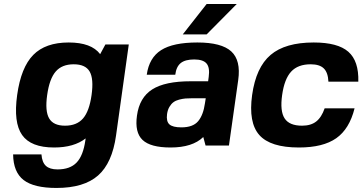

<svg xmlns="http://www.w3.org/2000/svg" viewBox="-20 -720 1793 950"><path d="M247.6 9.8Q132.8 9.8 89.4 -52Q45.9 -113.8 64.9 -250Q84 -386.7 144.5 -448.2Q205.1 -509.8 319.8 -509.8Q432.1 -509.8 475.6 -452.1L501.5 -500H617.2L554.2 -49.8Q535.2 86.9 465.1 148.4Q395 210 259.3 210Q147.5 210 96.7 170.7Q45.9 131.3 44.9 43.9H185.1Q188 83 207 100.6Q226.1 118.2 264.6 118.2Q326.7 118.2 359.1 84.2Q391.6 50.3 402.3 -24.9L403.8 -35.2Q346.2 9.8 247.6 9.8ZM301.8 -98.1Q359.9 -98.1 390.9 -134Q421.9 -169.9 433.1 -250Q444.3 -330.1 423.6 -366Q402.8 -401.9 344.7 -401.9Q286.6 -401.9 255.6 -366Q224.6 -330.1 213.4 -250Q202.1 -170.4 223.1 -134.3Q244.1 -98.1 301.8 -98.1Z M985.8 -42Q932.6 9.8 823.7 9.8Q724.6 9.8 685.3 -27.6Q646 -64.9 657.7 -147.9Q669.9 -237.3 733.2 -277.6Q796.4 -317.9 923.8 -317.9H1009.8L1012.7 -339.8Q1019 -385.3 1002.2 -405.5Q985.4 -425.8 940.9 -425.8Q896.5 -425.8 874.3 -408Q852.1 -390.1 847.2 -350.1H706.1Q717.8 -434.1 777.1 -471.9Q836.4 -509.8 956.5 -509.8Q1076.2 -509.8 1124.3 -465.6Q1172.4 -421.4 1158.7 -324.2L1112.8 0H997.1ZM998 -233.9H932.6Q912.1 -233.9 897.7 -232.7Q883.3 -231.4 866.5 -227.1Q849.6 -222.7 838.4 -214.4Q827.1 -206.1 818.4 -191.4Q809.6 -176.8 806.6 -155.8Q801.8 -119.6 818.1 -104.7Q834.5 -89.8 877.4 -89.8Q934.6 -89.8 960.2 -120.1Q985.8 -150.4 994.1 -209ZM1002.4 -700.2H1151.4L1002.4 -549.8H884.3Z M1586.4 -184.1H1734.4Q1709 -82 1643.8 -36.1Q1578.6 9.8 1459 9.8Q1317.9 9.8 1263.2 -51.8Q1208.5 -113.3 1227.5 -250Q1246.6 -386.7 1318.8 -448.2Q1391.1 -509.8 1532.2 -509.8Q1651.4 -509.8 1703.6 -463.9Q1755.9 -418 1752.9 -315.9H1605Q1603 -360.8 1582.3 -381.3Q1561.5 -401.9 1517.1 -401.9Q1454.1 -401.9 1420.7 -365.7Q1387.2 -329.6 1376 -250Q1364.7 -170.4 1388.2 -134.3Q1411.6 -98.1 1474.6 -98.1Q1518.1 -98.1 1544.4 -118.7Q1570.8 -139.2 1586.4 -184.1Z"/></svg>

Font: Fivo Sans
Style: Italic
Weight: 700
Designer: Alexander Slobzheninov
Foundry: Alexander Slobzheninov
Version: 1.0